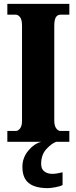

<svg xmlns="http://www.w3.org/2000/svg" viewBox="-20 -734 395 994"><path d="M18 0V-56H62Q73 -56 83.5 -68.5Q94 -81 94 -109V-601Q94 -633 83.5 -645.5Q73 -658 62 -658H18V-714H339V-658H293Q278 -658 269.5 -645Q261 -632 261 -600V-110Q261 -83 271 -69.5Q281 -56 293 -56H339V0ZM228 240Q161 240 128.5 213.5Q96 187 96 130Q96 83 126 46.5Q156 10 194 0H271Q245 10 219 39Q193 68 193 115Q193 141 209.5 153.5Q226 166 251 166Q272 166 304 158V224Q291 231 266 235.5Q241 240 228 240Z"/></svg>

Font: Noto Serif Armenian ExtraCondensed Black
Style: Regular
Weight: 900
Width: 2
Designer: Monotype Design Team
Foundry: Monotype Imaging Inc.
Version: Version 2.008; ttfautohint (v1.8.4.7-5d5b)